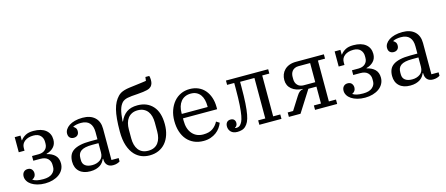

<svg xmlns="http://www.w3.org/2000/svg" viewBox="-50 -1338 4477 1928"><g transform="rotate(-15 2188.5 -374.0)"><path d="M239 12Q194 12 158.5 2Q123 -8 98 -24.5Q73 -41 59.5 -63.5Q46 -86 46 -110Q46 -139 62 -156Q78 -173 104 -173Q132 -173 146 -156Q160 -139 160 -115Q160 -96 150.5 -81.5Q141 -67 123 -59V-57Q140 -46 164.5 -40Q189 -34 231 -34Q294 -34 325.5 -61Q357 -88 357 -126V-151Q357 -187 332 -213Q307 -239 254 -239H181V-288H249Q293 -288 318.5 -311.5Q344 -335 344 -373V-393Q344 -431 319.5 -457Q295 -483 247 -483Q191 -483 156.5 -457Q122 -431 122 -388V-359H62V-516H122V-467H125Q144 -493 175.5 -510.5Q207 -528 258 -528Q341 -528 386 -491.5Q431 -455 431 -392Q431 -344 402 -313.5Q373 -283 328 -272V-268Q381 -257 412 -226Q443 -195 443 -142Q443 -107 427.5 -78.5Q412 -50 384.5 -30Q357 -10 319.5 1Q282 12 239 12Z M708 12Q636 12 595.5 -25.5Q555 -63 555 -128Q555 -165 567 -193.5Q579 -222 606.5 -241Q634 -260 678 -270Q722 -280 785 -280H859V-356Q859 -417 829.5 -449.5Q800 -482 741 -482Q715 -482 693 -477.5Q671 -473 657 -465V-463Q668 -457 678.5 -445Q689 -433 689 -411Q689 -385 674 -370.5Q659 -356 634 -356Q610 -356 594.5 -370.5Q579 -385 579 -414Q579 -436 592 -456.5Q605 -477 629 -493Q653 -509 688.5 -518.5Q724 -528 769 -528Q850 -528 895.5 -486Q941 -444 941 -368V-43H1016V-8Q1005 0 986.5 6Q968 12 945 12Q906 12 885 -10Q864 -32 864 -69V-76H859Q852 -59 840.5 -43Q829 -27 811 -15Q793 -3 767.5 4.5Q742 12 708 12ZM743 -43Q791 -43 825 -67.5Q859 -92 859 -143V-240H794Q751 -240 722 -233.5Q693 -227 676 -214.5Q659 -202 651.5 -184Q644 -166 644 -142V-121Q644 -83 670 -63Q696 -43 743 -43Z M1325 12Q1233 12 1173 -50Q1137 -88 1116.5 -149Q1096 -210 1096 -297Q1096 -370 1101 -425.5Q1106 -481 1116.5 -522.5Q1127 -564 1143 -594Q1159 -624 1181 -647Q1195 -662 1212 -671.5Q1229 -681 1251.5 -687.5Q1274 -694 1304.5 -698Q1335 -702 1376 -707Q1414 -712 1439 -715Q1464 -718 1481 -721L1486 -760H1526Q1532 -742 1532 -717Q1532 -694 1526.5 -678.5Q1521 -663 1510 -651Q1503 -644 1493 -638.5Q1483 -633 1466.5 -628.5Q1450 -624 1425.5 -621Q1401 -618 1365 -615Q1329 -613 1303.5 -610.5Q1278 -608 1259.5 -604Q1241 -600 1228 -593.5Q1215 -587 1204 -577Q1192 -564 1183 -548Q1174 -532 1167.5 -510Q1161 -488 1156.5 -458Q1152 -428 1149 -387H1153Q1178 -445 1221 -475.5Q1264 -506 1334 -506Q1434 -506 1493 -441Q1552 -376 1552 -252Q1552 -192 1536 -143Q1520 -94 1490.5 -59.5Q1461 -25 1419 -6.5Q1377 12 1325 12ZM1324 -37Q1359 -37 1384.5 -49Q1410 -61 1426.5 -83Q1443 -105 1451 -135Q1459 -165 1459 -200V-294Q1459 -329 1451 -359Q1443 -389 1426.5 -410.5Q1410 -432 1384.5 -444.5Q1359 -457 1324 -457Q1289 -457 1263.5 -444.5Q1238 -432 1221.5 -410.5Q1205 -389 1197 -359Q1189 -329 1189 -294V-200Q1189 -165 1197 -135Q1205 -105 1221.5 -83Q1238 -61 1263.5 -49Q1289 -37 1324 -37Z M1886 12Q1831 12 1787.5 -7.5Q1744 -27 1714 -62Q1684 -97 1668 -147Q1652 -197 1652 -258Q1652 -318 1669.5 -367.5Q1687 -417 1717.5 -453Q1748 -489 1790 -508.5Q1832 -528 1882 -528Q1933 -528 1973 -510Q2013 -492 2040.5 -459.5Q2068 -427 2083 -382Q2098 -337 2098 -284V-261H1743V-235Q1743 -150 1785.5 -101Q1828 -52 1899 -52Q1961 -52 1997.5 -77.5Q2034 -103 2055 -144L2088 -123Q2078 -97 2060.5 -72.5Q2043 -48 2018 -29.5Q1993 -11 1960 0.5Q1927 12 1886 12ZM1743 -307H2012V-317Q2012 -352 2004.5 -382Q1997 -412 1981 -434Q1965 -456 1940.5 -468.5Q1916 -481 1882 -481Q1848 -481 1822 -469Q1796 -457 1778.5 -435Q1761 -413 1752 -383.5Q1743 -354 1743 -319Z M2238 12Q2193 12 2170.5 -11.5Q2148 -35 2148 -68Q2148 -94 2161.5 -110Q2175 -126 2201 -126Q2224 -126 2236.5 -113Q2249 -100 2249 -78Q2249 -62 2241 -50.5Q2233 -39 2223 -35V-32Q2226 -30 2230.5 -30Q2235 -30 2239 -30Q2262 -30 2278 -46Q2288 -56 2298 -75.5Q2308 -95 2315.5 -135Q2323 -175 2327.5 -241.5Q2332 -308 2332 -412V-471H2258V-516H2697V-471H2623V-46H2697V0H2467V-46H2541V-467H2392V-417Q2392 -313 2387.5 -244Q2383 -175 2374.5 -130Q2366 -85 2353.5 -59.5Q2341 -34 2324 -18Q2307 -1 2284 5.5Q2261 12 2238 12Z M2774 -46H2830L2915 -180Q2931 -206 2946.5 -218Q2962 -230 2983 -233V-235Q2911 -238 2868 -274Q2825 -310 2825 -369Q2825 -399 2835 -425.5Q2845 -452 2865.5 -472.5Q2886 -493 2916 -504.5Q2946 -516 2987 -516H3276V-471H3202V-46H3276V0H3046V-46H3120V-222H3036L2895 0H2774ZM3120 -268V-467H2999Q2976 -467 2959.5 -459Q2943 -451 2933 -438.5Q2923 -426 2918.5 -410.5Q2914 -395 2914 -380V-355Q2914 -316 2937 -292Q2960 -268 2999 -268Z M3565 12Q3520 12 3484.5 2Q3449 -8 3424 -24.5Q3399 -41 3385.5 -63.5Q3372 -86 3372 -110Q3372 -139 3388 -156Q3404 -173 3430 -173Q3458 -173 3472 -156Q3486 -139 3486 -115Q3486 -96 3476.5 -81.5Q3467 -67 3449 -59V-57Q3466 -46 3490.5 -40Q3515 -34 3557 -34Q3620 -34 3651.5 -61Q3683 -88 3683 -126V-151Q3683 -187 3658 -213Q3633 -239 3580 -239H3507V-288H3575Q3619 -288 3644.5 -311.5Q3670 -335 3670 -373V-393Q3670 -431 3645.5 -457Q3621 -483 3573 -483Q3517 -483 3482.5 -457Q3448 -431 3448 -388V-359H3388V-516H3448V-467H3451Q3470 -493 3501.5 -510.5Q3533 -528 3584 -528Q3667 -528 3712 -491.5Q3757 -455 3757 -392Q3757 -344 3728 -313.5Q3699 -283 3654 -272V-268Q3707 -257 3738 -226Q3769 -195 3769 -142Q3769 -107 3753.5 -78.5Q3738 -50 3710.5 -30Q3683 -10 3645.5 1Q3608 12 3565 12Z M4034 12Q3962 12 3921.5 -25.5Q3881 -63 3881 -128Q3881 -165 3893 -193.5Q3905 -222 3932.5 -241Q3960 -260 4004 -270Q4048 -280 4111 -280H4185V-356Q4185 -417 4155.5 -449.5Q4126 -482 4067 -482Q4041 -482 4019 -477.5Q3997 -473 3983 -465V-463Q3994 -457 4004.5 -445Q4015 -433 4015 -411Q4015 -385 4000 -370.5Q3985 -356 3960 -356Q3936 -356 3920.5 -370.5Q3905 -385 3905 -414Q3905 -436 3918 -456.5Q3931 -477 3955 -493Q3979 -509 4014.5 -518.5Q4050 -528 4095 -528Q4176 -528 4221.5 -486Q4267 -444 4267 -368V-43H4342V-8Q4331 0 4312.5 6Q4294 12 4271 12Q4232 12 4211 -10Q4190 -32 4190 -69V-76H4185Q4178 -59 4166.5 -43Q4155 -27 4137 -15Q4119 -3 4093.5 4.5Q4068 12 4034 12ZM4069 -43Q4117 -43 4151 -67.5Q4185 -92 4185 -143V-240H4120Q4077 -240 4048 -233.5Q4019 -227 4002 -214.5Q3985 -202 3977.5 -184Q3970 -166 3970 -142V-121Q3970 -83 3996 -63Q4022 -43 4069 -43Z"/></g></svg>

Font: IBM Plex Serif
Style: Regular
Weight: 400
Designer: Mike Abbink, Paul van der Laan, Pieter van Rosmalen
Foundry: Bold Monday
Version: Version 2.6